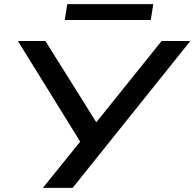

<svg xmlns="http://www.w3.org/2000/svg" viewBox="-20 -902 934 922"><path d="M186 0 375 -234 381 -196 66 -705H198L453 -298H429L756 -705H894L329 0ZM291 -806 303 -882H716L704 -806Z"/></svg>

Font: Nunito Sans 10pt Expanded SemiBold
Style: Italic
Weight: 600
Width: 7
Italic angle: -9°
Designer: Vernon Adams
Foundry: Vernon Adams
Version: Version 3.101;gftools[0.9.27]